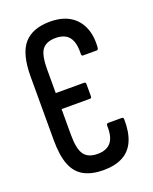

<svg xmlns="http://www.w3.org/2000/svg" viewBox="-128 -733 646 811"><g transform="rotate(-20 195.0 -327.5)"><path d="M196 6Q144 6 109 -13Q74 -32 57.5 -74Q41 -116 41 -185V-470Q41 -573 79.5 -617Q118 -661 197 -661Q248 -661 283 -641Q318 -621 335.5 -582.5Q353 -544 349 -490Q348 -479 342 -479H279Q272 -479 273 -491Q274 -525 265.5 -546.5Q257 -568 239.5 -578Q222 -588 196 -588Q154 -588 135.5 -564.5Q117 -541 117 -474V-369H245Q252 -369 252 -359V-307Q252 -297 245 -297H117V-181Q117 -117 135.5 -92Q154 -67 196 -67Q237 -67 256.5 -91Q276 -115 274 -165Q274 -175 283 -175H343Q351 -175 351 -166Q352 -109 335.5 -70.5Q319 -32 284 -13Q249 6 196 6Z"/></g></svg>

Font: Sofia Sans Extra Condensed Medium
Style: Regular
Weight: 500
Version: Version 4.100